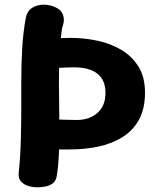

<svg xmlns="http://www.w3.org/2000/svg" viewBox="-20 -785 674 821"><path d="M91 -712Q97 -739 118.5 -752Q140 -765 166 -765Q200 -765 226.5 -749Q253 -733 253 -699Q253 -688 249 -677Q245 -666 243 -648Q236 -588 234 -537Q232 -486 232 -426Q232 -384 233 -332Q234 -280 234 -225.5Q234 -171 231.5 -120Q229 -69 222 -29Q218 -10 205 -0.5Q192 9 174.5 12.5Q157 16 141 16Q120 16 100.5 10Q81 4 69.5 -9.5Q58 -23 60 -45Q67 -112 69 -185Q71 -258 71 -323.5Q71 -389 71 -432Q71 -509 75 -579Q79 -649 91 -712ZM173 -487Q145 -482 130 -499.5Q115 -517 115 -545Q115 -578 130 -592.5Q145 -607 173 -613Q191 -618 220.5 -620.5Q250 -623 281 -623Q340 -623 396.5 -611Q453 -599 498.5 -572Q544 -545 572 -500.5Q600 -456 600 -389Q600 -321 575 -274.5Q550 -228 505 -199.5Q460 -171 402 -158.5Q344 -146 278 -146Q236 -146 214 -146Q192 -146 182.5 -146Q173 -146 168 -146Q152 -145 140 -165Q128 -185 128 -207Q128 -238 150 -256Q172 -274 208 -274Q224 -274 241.5 -273.5Q259 -273 277 -272.5Q295 -272 308 -272Q363 -272 397 -302.5Q431 -333 431 -388Q431 -442 397 -469.5Q363 -497 298 -497Q270 -497 235.5 -495Q201 -493 173 -487Z"/></svg>

Font: Playpen Sans
Style: Bold
Weight: 700
Designer: Laura Meseguer, Veronika Burian, José Scaglione
Foundry: TypeTogether
Version: Version 1.001